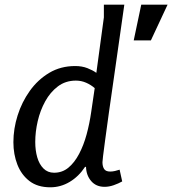

<svg xmlns="http://www.w3.org/2000/svg" viewBox="-20 -784 733 817"><path d="M300 -503Q329 -503 352 -494Q375 -485 390 -474L422 -710V-764H509Q487 -607 470.5 -494Q454 -381 443.5 -305.5Q433 -230 427 -185Q421 -140 418.5 -119.5Q416 -99 416 -94Q416 -76 423 -65Q430 -54 449 -54Q459 -54 469.5 -56.5Q480 -59 489 -62L500 -12Q484 -3 464 4Q444 11 425 11Q389 11 368 -13.5Q347 -38 346 -74H342Q315 -33 276.5 -10Q238 13 194 13Q140 13 105.5 -13.5Q71 -40 54 -83.5Q37 -127 37 -179Q37 -236 55 -293Q73 -350 107 -397.5Q141 -445 189.5 -474Q238 -503 300 -503ZM303 -441Q259 -441 226.5 -416.5Q194 -392 172.5 -353Q151 -314 140.5 -268.5Q130 -223 130 -180Q130 -144 138.5 -114.5Q147 -85 165 -67Q183 -49 210 -49Q245 -49 271 -70.5Q297 -92 316.5 -129Q336 -166 348.5 -212Q361 -258 368 -307L383 -409Q367 -423 346.5 -432Q326 -441 303 -441ZM581 -764H693L622 -612H549Z"/></svg>

Font: Rosario
Style: Italic
Weight: 400
Italic angle: -8.05°
Designer: Hector Gatti
Foundry: Omnibus Type
Version: Version 1.201